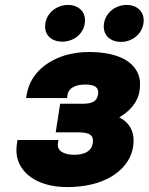

<svg xmlns="http://www.w3.org/2000/svg" viewBox="-20 -749 603 779"><path d="M49 -168C44 -137 47 -111 57 -88C85 -25 158 10 253 10C322 10 384 -4 431 -32C473 -57 511 -96 520 -154C529 -213 506 -251 464 -273C502 -295 538 -330 546 -379C550 -405 549 -428 541 -448C515 -512 437 -538 340 -538C310 -538 281 -534 253 -527C179 -507 103 -456 88 -364L86 -351H252L254 -364C258 -392 287 -406 326 -406C365 -406 382 -394 378 -367C374 -339 356 -328 314 -328H224L206 -212H296C344 -212 362 -201 356 -166C351 -136 323 -121 281 -121C239 -121 210 -137 215 -168L217 -181H51ZM164 -654C157 -607 189 -580 233 -580C276 -580 317 -608 324 -654C331 -699 300 -729 256 -729C213 -729 171 -700 164 -654ZM402 -654C395 -608 426 -579 471 -579C515 -579 555 -609 562 -654C569 -699 538 -729 494 -729C451 -729 409 -700 402 -654Z"/></svg>

Font: Asimov Pro
Style: UltObl
Weight: 900
Designer: Google
Version: Version 2.000980; 2014